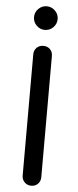

<svg xmlns="http://www.w3.org/2000/svg" viewBox="-65 -1035 434 1068"><g transform="rotate(5 152.0 -501.0)"><path d="M152 0Q130 0 115 -15Q100 -30 100 -52V-729Q100 -752 115 -766.5Q130 -781 152 -781Q175 -781 189.5 -766.5Q204 -752 204 -729V-52Q204 -30 189.5 -15Q175 0 152 0ZM152 -870Q125 -870 105.5 -889.5Q86 -909 86 -936Q86 -963 105.5 -982.5Q125 -1002 152 -1002Q179 -1002 198.5 -982.5Q218 -963 218 -936Q218 -909 198.5 -889.5Q179 -870 152 -870Z"/></g></svg>

Font: Comfortaa
Style: Bold
Weight: 700
Designer: Johan Aakerlund
Foundry: Johan Aakerlund
Version: Version 3.104; ttfautohint (v1.8.1.43-b0c9)